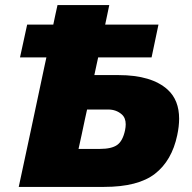

<svg xmlns="http://www.w3.org/2000/svg" viewBox="-20 -733 752 753"><path d="M53.5 0Q66 -57 77 -109.5Q88 -162 103 -231L154.5 -473.5Q158 -491 162 -508H58.5L86.5 -636.5H189Q193 -655.5 197 -674.5Q201 -693.5 205.5 -713H408.5Q404.5 -693 400.5 -674.5Q396.5 -655.5 392.5 -636.5H601.5L574.5 -508H365Q361.5 -491 357.5 -473.5L350 -438.5H445Q575 -438.5 638 -381Q682.5 -340 682.5 -267.5Q682.5 -237.5 675 -202.5Q654 -103 587.8 -51.5Q521.5 0 388.5 0ZM288 -149H372Q417.5 -149 439.5 -164.5Q461.5 -180 470.5 -222.5Q473 -235 473 -245.5Q473 -270.5 458 -284Q436 -303.5 404.5 -303.5H321.5L313 -265Q306 -231.5 300.2 -204.5Q294.5 -177.5 288 -149Z"/></svg>

Font: Heraclito ExtraBold
Style: Italic
Weight: 800
Italic angle: -12°
Designer: Kostas Bartsokas (font) & Cristiano Sobral (main changes)
Foundry: Kostas Bartsokas (font) & Cristiano Sobral (main changes)
Version: Version 1.00;July 8, 2020;FontCreator 13.0.0.2655 64-bit